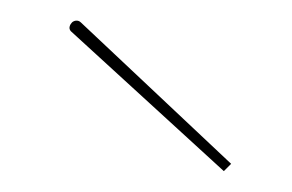

<svg xmlns="http://www.w3.org/2000/svg" viewBox="-20 -777 280 184"><path d="M201.5 -620 57.5 -755.5C54.5 -758.5 50.5 -757 49 -755.5C47.5 -754 45 -750 48 -747L194.5 -613Z"/></svg>

Font: ZnikomitNo24
Style: Regular
Weight: 500
Designer: gluk
Foundry: gluk
Version: Version 0.55